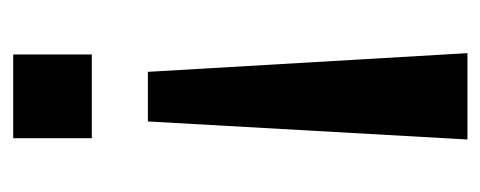

<svg xmlns="http://www.w3.org/2000/svg" viewBox="-244 -502 745 298"><g transform="rotate(90 129.0 -352.5)"><path d="M91 -209 62 -705H196L168 -209ZM64 0V-122H194V0Z"/></g></svg>

Font: Nunito Sans 8pt SemiBold
Style: Regular
Weight: 600
Version: Version 3.101;gftools[0.9.27]